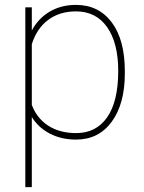

<svg xmlns="http://www.w3.org/2000/svg" viewBox="-20 -558 587 781"><path d="M487.8 -259.3Q487.8 -135.7 434.6 -63Q381.3 9.8 289.6 9.8Q229.5 9.8 182.6 -14.6Q135.7 -39.1 109.4 -82V203.1H83V-528.3H109.4V-434.1Q136.7 -484.4 183.1 -511.2Q229.5 -538.1 288.6 -538.1Q381.3 -538.1 434.6 -467Q487.8 -396 487.8 -267.6ZM460.9 -269.5Q460.9 -383.3 415.8 -447.5Q370.6 -511.7 289.1 -511.7Q222.7 -511.7 176.3 -477.3Q129.9 -442.9 109.4 -378.4V-131.3Q129.9 -76.7 176.5 -46.6Q223.1 -16.6 290 -16.6Q371.1 -16.6 416 -81.1Q460.9 -145.5 460.9 -269.5Z"/></svg>

Font: RobotoDraft Thin
Style: Regular
Weight: 250
Version: Version 2.001153; 2014